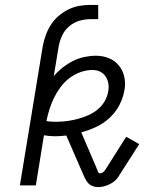

<svg xmlns="http://www.w3.org/2000/svg" viewBox="-20 -755 640 782"><path d="M379 7Q367 7 356 2.5Q345 -2 338 -10.5Q331 -19 326 -29Q321 -39 317 -49L250 -203Q239 -202 228 -201Q217 -200 206 -200Q194 -200 182.5 -201Q171 -202 159 -204L126 0H61L154 -566Q158 -588 166 -610.5Q174 -633 186.5 -653Q199 -673 218 -689.5Q237 -706 258.5 -716.5Q280 -727 303 -731Q326 -735 348 -735H380V-677H349Q326 -677 303.5 -670.5Q281 -664 262 -648Q243 -632 233 -610Q223 -588 219 -566L199 -445Q216 -465 236 -480.5Q256 -496 278 -507Q300 -518 324 -523Q348 -528 371 -528Q399 -528 423.5 -518Q448 -508 464 -488.5Q480 -469 486 -443Q492 -417 487 -389Q482 -358 467 -328.5Q452 -299 427.5 -276Q403 -253 372.5 -238.5Q342 -224 311 -216L373 -71Q376 -65 378.5 -57Q381 -49 388 -49Q394 -49 399 -53Q404 -57 408 -62L494 -198L547 -168L460 -32Q453 -22 443.5 -15Q434 -8 423 -3Q412 2 401 4.5Q390 7 379 7ZM210 -259Q232 -259 253.5 -262Q275 -265 296 -270.5Q317 -276 338 -285Q359 -294 377 -308.5Q395 -323 406.5 -343Q418 -363 421 -385Q424 -401 421 -416.5Q418 -432 409.5 -444.5Q401 -457 387 -463.5Q373 -470 357 -470Q333 -470 308.5 -461.5Q284 -453 263 -437Q242 -421 226.5 -400Q211 -379 200 -356.5Q189 -334 181.5 -310Q174 -286 169 -262Q180 -260 190 -259.5Q200 -259 210 -259Z"/></svg>

Font: Iosevka Etoile Light
Style: Italic
Weight: 300
Italic angle: -9°
Designer: Belleve Invis
Foundry: Belleve Invis
Version: Version 22.1.2; ttfautohint (v1.8.4)